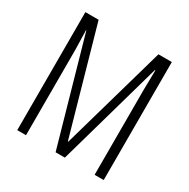

<svg xmlns="http://www.w3.org/2000/svg" viewBox="-161 -860 989 1006"><g transform="rotate(30 333.5 -357.0)"><path d="M305 0H361L540 -633H543C542 -570 541 -535 541 -516V0H596V-714H515L335 -82H332L153 -714H73V0H126V-519C126 -536 125 -570 123 -634H125Z"/></g></svg>

Font: Noto Sans Display Condensed Light
Style: Regular
Weight: 300
Width: 3
Designer: Monotype Design Team
Foundry: Monotype Imaging Inc.
Version: Version 1.900